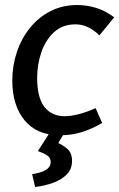

<svg xmlns="http://www.w3.org/2000/svg" viewBox="-20 -526 475 765"><path d="M376 -385Q355 -406 331 -417.5Q307 -429 281 -429Q229 -429 195 -397.5Q161 -366 144.5 -317Q128 -268 128 -216Q128 -137 157 -100Q186 -63 238 -63Q288 -63 361 -95L387 -36Q346 -12 305.5 0.5Q265 13 219 13Q127 13 78 -46.5Q29 -106 29 -205Q29 -264 47 -318Q65 -372 99 -414.5Q133 -457 181 -481.5Q229 -506 288 -506Q324 -506 361.5 -495Q399 -484 435 -457ZM267 115Q267 148 245.5 169.5Q224 191 190 203Q156 215 120 219L108 168Q122 166 139.5 161Q157 156 169.5 146Q182 136 182 119Q182 102 167 92.5Q152 83 131 76L186 -10H245L212 44Q227 50 247 66Q267 82 267 115Z"/></svg>

Font: Rosario SemiBold
Style: Italic
Weight: 600
Italic angle: -8.05°
Designer: Hector Gatti
Foundry: Omnibus Type
Version: Version 1.101; ttfautohint (v1.8.1.43-b0c9)